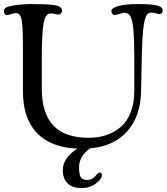

<svg xmlns="http://www.w3.org/2000/svg" viewBox="-24 -728 841 969"><path d="M293 130.9Q293 68.8 366.7 22Q231 16.1 161.6 -57.4Q92.3 -130.9 91.8 -264.2V-455.6Q91.8 -489.7 91.6 -512.9Q91.3 -536.1 90.8 -558.6Q90.3 -581.1 89.1 -594.7Q87.9 -608.4 85.9 -621.3Q84 -634.3 81.5 -640.9Q79.1 -647.5 75.2 -652.8Q71.3 -658.2 66.9 -659.9Q62.5 -661.6 56.2 -661.6Q46.4 -661.6 31.2 -656.7Q16.1 -651.9 12.2 -651.9Q4.9 -651.9 0.5 -656.7Q-3.9 -661.6 -3.9 -668.9Q-3.9 -681.6 3.2 -687.5Q10.3 -693.4 27.8 -697.3Q77.6 -707.5 132.8 -707.5Q215.3 -707.5 248 -702.6Q289.1 -696.8 289.1 -674.3Q289.1 -667 283.9 -660.9Q278.8 -654.8 269 -654.8Q264.2 -654.8 253.7 -657.5Q243.2 -660.2 232.9 -660.2Q224.1 -660.2 218.5 -657.5Q212.9 -654.8 206.3 -642.8Q199.7 -630.9 195.8 -608.6Q191.9 -586.4 189.5 -544.7Q187 -502.9 187 -443.4V-278.8Q187 -156.7 245.1 -94.7Q303.2 -32.7 424.3 -32.7Q472.2 -32.7 512.5 -46.1Q552.7 -59.6 585 -86.9Q617.2 -114.3 635.5 -160.9Q653.8 -207.5 653.8 -269V-453.6Q653.3 -538.6 648.7 -583Q644 -627.4 634 -645.5Q624 -663.6 605 -663.6Q598.6 -663.6 580.6 -658Q562.5 -652.3 555.2 -652.3Q547.9 -652.3 543 -658.2Q538.1 -664.1 538.1 -671.4Q538.1 -688 573.7 -697.8Q609.4 -707.5 671.9 -707.5Q737.8 -707.5 767.3 -700.7Q796.9 -693.8 796.9 -674.3Q796.9 -657.2 778.8 -657.2Q773.9 -657.2 761.5 -660.9Q749 -664.6 738.8 -664.6Q723.1 -664.6 714.1 -648.2Q705.1 -631.8 699.5 -585.4Q693.8 -539.1 691.9 -452.1L688 -267.1Q685.5 -141.1 618.7 -65.7Q551.8 9.8 429.7 21Q375 61 375 117.2Q375 149.4 382.8 164.8Q390.6 180.2 417 180.2Q429.7 180.2 440.2 174.3Q450.7 168.5 456.1 161.6Q461.4 154.8 467.5 148.9Q473.6 143.1 479 143.1Q490.2 143.1 490.2 154.8Q490.2 175.8 459.7 198.5Q429.2 221.2 387.2 221.2Q342.3 221.2 317.6 197.8Q293 174.3 293 130.9Z"/></svg>

Font: Cooper*
Style: Regular
Weight: 400
Designer: Owen Earl
Foundry: indestructible type*
Version: Version 0.001